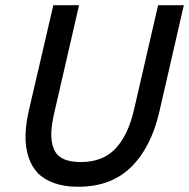

<svg xmlns="http://www.w3.org/2000/svg" viewBox="-20 -710 728 740"><path d="M281.2 9.8Q228 9.8 188.5 -4.4Q148.9 -18.6 125 -43.9Q101.1 -69.3 89.4 -106Q77.6 -142.6 78.4 -186.5Q79.1 -230.5 90.8 -282.2L185.5 -689.9H284.7L189.9 -278.3Q178.7 -231 177.7 -197.3Q176.8 -163.6 186.8 -137.5Q196.8 -111.3 222.7 -98.4Q248.5 -85.4 291 -85.4Q377.4 -85.4 426 -138.2Q474.6 -190.9 496.6 -287.6L589.4 -689.9H688.5L593.8 -277.8Q562 -141.1 484.9 -65.7Q407.7 9.8 281.2 9.8Z"/></svg>

Font: HK Grotesk Medium Italic
Style: Regular
Weight: 500
Italic angle: -13°
Designer: Alfredo Marco Pradil and Stefan Peev
Foundry: Hanken Design Co.
Version: Version 1.000;PS 001.000;hotconv 1.0.88;makeotf.lib2.5.64775